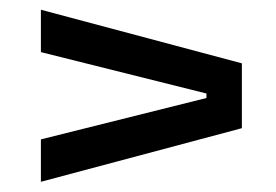

<svg xmlns="http://www.w3.org/2000/svg" viewBox="-20 -502 554 385"><path d="M394 -314.5 62 -397.5V-482.5L465 -375V-245L62 -137.5V-222.5L394 -305.5Z"/></svg>

Font: Anek Gurmukhi Medium
Style: Regular
Weight: 500
Designer: Sarang Kulkarni (Gurmukhi), Yesha Goshar (Latin)
Foundry: Ek Type
Version: Version 1.003